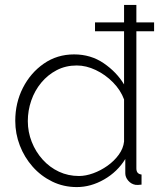

<svg xmlns="http://www.w3.org/2000/svg" viewBox="-20 -750 655 780"><path d="M366 -623V-659H606V-623ZM42 -259Q42 -332 73 -393Q104 -454 158 -491.5Q212 -529 281 -529Q349 -529 401.5 -493Q454 -457 484 -407V-730H534V-66Q534 -54 539.5 -48Q545 -42 555 -41V0Q539 2 531 1Q513 -2 501 -16Q489 -30 489 -46V-104Q457 -52 403 -21Q349 10 292 10Q238 10 192 -12.5Q146 -35 112.5 -73Q79 -111 60.5 -159Q42 -207 42 -259ZM484 -175V-346Q470 -384 439 -415.5Q408 -447 369 -465.5Q330 -484 292 -484Q247 -484 210.5 -465Q174 -446 147.5 -414Q121 -382 107 -341.5Q93 -301 93 -258Q93 -214 109 -173.5Q125 -133 153.5 -101.5Q182 -70 219.5 -52.5Q257 -35 301 -35Q328 -35 358.5 -46Q389 -57 416.5 -76.5Q444 -96 462.5 -121.5Q481 -147 484 -175Z"/></svg>

Font: Raleway Thin Light
Style: Regular
Weight: 300
Version: Version 4.026